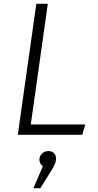

<svg xmlns="http://www.w3.org/2000/svg" viewBox="-20 -705 512 1004"><path d="M141 -54H426L410 0H73L170 -685H230ZM273 124Q273 138 267.5 151.5Q262 165 243 196L191 279H155L204 164Q196 158 191 149Q186 140 186 130Q186 111 199.5 98Q213 85 233 85Q252 85 262.5 96Q273 107 273 124Z"/></svg>

Font: FiraGO Light
Style: Italic
Weight: 300
Italic angle: -8°
Designer: bBox Type GmbH
Foundry: bBox Type GmbH
Version: Version 1.001